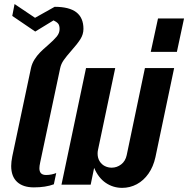

<svg xmlns="http://www.w3.org/2000/svg" viewBox="-20 -911 928 947"><path d="M35.2 -92.3Q35.2 -112.3 40.5 -139.2L132.8 -575.2Q137.7 -597.7 150.1 -617.4Q162.6 -637.2 177.5 -652.3Q192.4 -667.5 215.8 -687.5Q245.6 -713.4 259.8 -730.7Q273.9 -748 273.9 -767.6Q273.9 -786.1 266.6 -794.7Q259.3 -803.2 244.1 -810.5L153.8 -755.4L40.5 -832.5L51.8 -891.1L152.8 -823.2L249.5 -877.4Q321.8 -877.4 356.7 -850.3Q391.6 -823.2 391.6 -768.6Q391.6 -741.7 376.5 -717.8Q361.3 -693.8 332 -661.1Q307.1 -632.8 294.2 -614.3Q281.2 -595.7 276.9 -575.2L178.2 -109.9Q174.3 -91.8 174.3 -81.1Q174.3 -64.5 182.4 -56.2Q190.4 -47.9 207.5 -47.9Q221.7 -47.9 235.1 -50.8Q248.5 -53.7 257.3 -57.6L245.6 -2Q205.1 13.2 147 13.2Q93.3 13.2 64.2 -13.9Q35.2 -41 35.2 -92.3Z M444.3 -83 427.2 0H283.2L404.3 -575.2H548.3L463.4 -171.9Q461.4 -163.6 461.4 -153.8Q461.4 -131.8 471.2 -116Q481 -100.1 496.8 -92Q512.7 -84 530.8 -84Q556.6 -84 577.6 -100.1Q598.6 -116.2 605 -146L694.8 -575.2H838.9L746.6 -135.7Q736.3 -88.9 712.4 -54.7Q688.5 -20.5 654.8 -2.4Q621.1 15.6 582.5 15.6Q538.1 15.6 501.7 -9Q465.3 -33.7 444.3 -83Z M759.3 -819.8H887.7L852.5 -655.3H723.6Z"/></svg>

Font: Pattaya
Style: Regular
Weight: 400
Designer: Pablo Impallari / Thai characters Designed by Thanarat Vachiruckul and Suppakit Chalermlarp
Foundry: Pablo Impallari
Version: Version 2.001